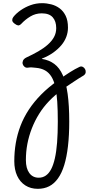

<svg xmlns="http://www.w3.org/2000/svg" viewBox="-20 -539 560 1209"><path d="M218 650Q173 650 139.5 628.5Q106 607 88 568Q70 529 70 476Q70 417 79.5 361.5Q89 306 109 253.5Q129 201 161.5 151.5Q194 102 239.5 56Q285 10 346 -33L372 26Q326 59 289.5 97Q253 135 226 178.5Q199 222 180.5 269.5Q162 317 152.5 366.5Q143 416 143 469Q143 521 164.5 550.5Q186 580 224 580Q249 580 268.5 566.5Q288 553 302 526.5Q316 500 325.5 458Q335 416 339.5 358.5Q344 301 344 227Q344 156 340.5 102Q337 48 328.5 9Q320 -30 304 -56Q288 -82 264 -95.5Q240 -109 207 -112Q194 -114 180.5 -114.5Q167 -115 156 -113Q144 -111 135 -118Q126 -125 123 -135.5Q120 -146 125 -157.5Q130 -169 146 -177Q187 -196 221 -215.5Q255 -235 280.5 -257.5Q306 -280 320 -305.5Q334 -331 334 -362Q334 -405 312 -430Q290 -455 243 -455Q204 -455 171.5 -435.5Q139 -416 114 -389Q103 -378 94 -379Q85 -380 72 -390Q57 -401 57 -412Q57 -423 64 -432Q81 -454 109.5 -474Q138 -494 172.5 -506.5Q207 -519 245 -519Q274 -519 303 -511.5Q332 -504 355.5 -486.5Q379 -469 393.5 -439.5Q408 -410 408 -365Q408 -335 397.5 -307Q387 -279 366.5 -254.5Q346 -230 315.5 -208Q285 -186 244 -170V-168Q289 -161 322 -136.5Q355 -112 375.5 -65.5Q396 -19 406 53Q416 125 416 227Q416 313 408 381.5Q400 450 384.5 500.5Q369 551 345 584.5Q321 618 289.5 634Q258 650 218 650ZM359 -43Q390 -65 421.5 -85Q453 -105 479 -117Q490 -123 500 -118.5Q510 -114 515.5 -104Q521 -94 519.5 -83Q518 -72 507 -64Q478 -47 444.5 -24.5Q411 -2 378 20Z"/></svg>

Font: Playwrite BR Light
Style: Regular
Weight: 300
Version: Version 1.003